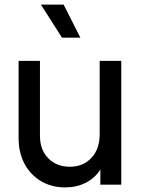

<svg xmlns="http://www.w3.org/2000/svg" viewBox="-20 -804 620 836"><path d="M61 -202V-539H154V-212Q154 -152 190 -115Q226 -78 284 -78Q342 -78 378 -116.5Q414 -155 414 -220V-539H508V0H417V-66Q393 -28 353 -8Q313 12 263 12Q205 12 159 -15Q113 -42 87 -90.5Q61 -139 61 -202ZM158 -784H257L330 -640H250Z"/></svg>

Font: Evergrow Sans 
Style: Medium
Weight: 500
Foundry: 10Web
Version: Version 1.000